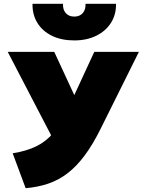

<svg xmlns="http://www.w3.org/2000/svg" viewBox="-20 -972 748 1007"><path d="M114.5 15 46.5 -168Q119 -179.5 170.5 -204.8Q222 -230 260.5 -275.5Q299 -321 332.5 -393L474.5 -700H708.5L507.5 -296Q466.5 -213.5 423.8 -156.2Q381 -99 334 -63Q287 -27 232.8 -8.8Q178.5 9.5 114.5 15ZM292.5 -177 20.5 -700H264.5L429.5 -344ZM369.5 -760Q302.5 -760 253 -784Q203.5 -808 176.5 -851.2Q149.5 -894.5 150.5 -952H310.5Q309 -921.5 325 -903.2Q341 -885 369.5 -885Q398 -885 414 -903.2Q430 -921.5 428.5 -952H588.5Q589.5 -895.5 562 -852.2Q534.5 -809 484.8 -784.5Q435 -760 369.5 -760Z"/></svg>

Font: Geologica Roman Black
Style: Regular
Weight: 900
Designer: Sindre Bremnes, Frode Helland
Foundry: Monokrom Skriftforlag AS
Version: Version 1.010;gftools[0.9.28]